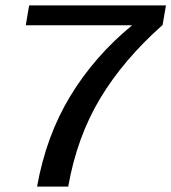

<svg xmlns="http://www.w3.org/2000/svg" viewBox="-20 -695 638 715"><path d="M118 0H234Q266.5 -184.5 353.2 -328.8Q440 -473 585.5 -602L598 -675H88.5L76 -601H471.5L471 -600Q331.5 -485 241.8 -337.2Q152 -189.5 118 0Z"/></svg>

Font: Anybody SemiExpanded
Style: Italic
Weight: 400
Width: 6
Italic angle: -10°
Version: Version 1.113;gftools[0.9.25]